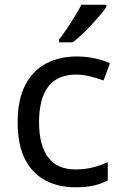

<svg xmlns="http://www.w3.org/2000/svg" viewBox="-20 -786 520 816"><path d="M300 10Q229 10 173.5 -19Q118 -48 86.5 -109Q55 -170 55 -265Q55 -364 88 -426Q121 -488 177.5 -517Q234 -546 306 -546Q347 -546 385 -537.5Q423 -529 447 -517L420 -444Q396 -453 364 -461Q332 -469 304 -469Q146 -469 146 -266Q146 -169 184.5 -117.5Q223 -66 299 -66Q343 -66 376.5 -75Q410 -84 438 -97V-19Q411 -5 378.5 2.5Q346 10 300 10ZM432 -756Q420 -738 395 -709.5Q370 -681 341.5 -652.5Q313 -624 289 -606H231V-618Q246 -637 263.5 -663Q281 -689 298 -716.5Q315 -744 326 -766H432Z"/></svg>

Font: Noto Sans Nag Mundari
Style: Regular
Weight: 400
Designer: Muthu Nedumaran
Version: Version 1.000; ttfautohint (v1.8.4.7-5d5b)